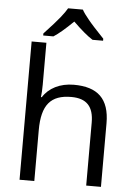

<svg xmlns="http://www.w3.org/2000/svg" viewBox="-62 -1005 738 1051"><g transform="rotate(5 307.0 -479.0)"><path d="M146 -797.9V-809.1C187.5 -853.5 216.3 -885.7 232.9 -906.7C249.5 -927.7 261.7 -944.8 269 -958H350.1C357.4 -944.3 369.6 -926.8 387.7 -905.3C405.3 -883.3 434.6 -851.6 475.1 -809.1V-797.9H417C388.2 -815.9 352.5 -846.2 309.1 -888.7C264.6 -845.2 229 -814.9 202.1 -797.9ZM533.2 0H452.1V-346.2C452.1 -433.6 413.6 -476.1 329.1 -476.1C216.3 -476.1 167 -418.9 167 -279.8V0H85.9V-759.8H167V-529.8C167 -502 165.5 -479 163.1 -460.9H168C199.7 -512.2 261.2 -543.9 336.9 -543.9C467.8 -543.9 533.2 -484.4 533.2 -349.1Z"/></g></svg>

Font: OpenSansEmoji
Style: Regular
Weight: 400
Foundry: MorbZ
Version: Version 1.000;PS 001.000;hotconv 1.0.70;makeotf.lib2.5.58329